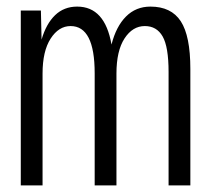

<svg xmlns="http://www.w3.org/2000/svg" viewBox="-20 -562 640 582"><path d="M43 0V-530H104L106 -442Q120 -490 147 -516Q174 -542 214 -542Q298 -542 318 -427Q332 -482 362 -512Q392 -542 436 -542Q499 -542 528 -497.5Q557 -453 557 -353V0H491V-344Q491 -420 473 -451.5Q455 -483 419 -483Q382 -483 357.5 -445.5Q333 -408 333 -339V0H267V-340Q267 -483 194 -483Q158 -483 133.5 -445Q109 -407 109 -339V0Z"/></svg>

Font: Geist Mono Light
Style: Regular
Weight: 300
Monospace: yes
Designer: Basement.studio, Andrés Briganti, Mateo Zaragoza
Foundry: Basement.studio, Vercel, Andrés Briganti, Guido Ferreyra, Mateo Zaragoza
Version: Version 1.500; ttfautohint (v1.8.4.7-5d5b)